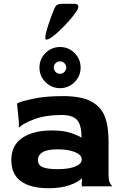

<svg xmlns="http://www.w3.org/2000/svg" viewBox="-20 -987 655 1017"><path d="M575 0H413V-21L415 -40L413 -42Q394 -22 348 -6Q302 10 237 10Q143 10 91.5 -26.5Q40 -63 40 -140Q40 -218 98.5 -257Q157 -296 255 -296Q314 -296 352.5 -283.5Q391 -271 412 -258Q412 -323 389 -350.5Q366 -378 305 -378Q223 -378 163 -356Q103 -334 80 -311V-341L70 -439Q90 -450 155.5 -464Q221 -478 313 -478Q409 -478 461.5 -450.5Q514 -423 534.5 -371.5Q555 -320 555 -240V-60Q555 -35 560.5 -22Q566 -9 575 0ZM413 -143Q413 -166 378 -181Q343 -196 285 -196Q231 -196 206 -181Q181 -166 181 -140Q181 -112 206 -101.5Q231 -91 284 -91Q345 -91 379 -105Q413 -119 413 -143ZM407 -629Q407 -584 375 -552Q343 -520 298 -520Q253 -520 221 -552Q189 -584 189 -629Q189 -674 221 -706Q253 -738 298 -738Q343 -738 375 -706Q407 -674 407 -629ZM331 -629Q331 -643 321 -652.5Q311 -662 298 -662Q284 -662 274.5 -652.5Q265 -643 265 -629Q265 -616 274.5 -606Q284 -596 298 -596Q311 -596 321 -606Q331 -616 331 -629ZM395 -952Q395 -942 385 -927Q354 -881 300 -829Q246 -777 225 -777Q220 -777 220 -787Q220 -806 235 -852Q250 -898 266 -937Q273 -955 282.5 -961Q292 -967 312 -967H373Q395 -967 395 -952Z"/></svg>

Font: Red Rose Bold
Style: Regular
Weight: 700
Designer: jaikishan Patel
Version: Version 1.000